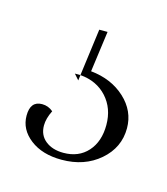

<svg xmlns="http://www.w3.org/2000/svg" viewBox="-47 -39 233 268"><g transform="rotate(15 70.0 94.5)"><path d="M79 0 71 59Q101 62 120.5 80Q140 98 140 123Q140 151 118 170Q96 189 63 189Q35 189 17.5 175.5Q0 162 0 142Q0 121 17 121Q26 121 33 127Q27 139 27 149Q27 163 37 171Q47 179 63 179Q85 179 98 164.5Q111 150 111 126Q111 102 96.5 86Q82 70 58 68L67 0ZM50 68H58L57 76Z"/></g></svg>

Font: Arapey Thin-Display
Style: Regular
Weight: 100
Designer: Eduardo Rodriguez Tunni
Foundry: Eduardo Rodriguez Tunni
Version: Version 4.000